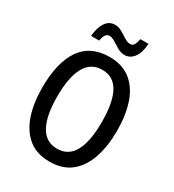

<svg xmlns="http://www.w3.org/2000/svg" viewBox="-216 -1035 1061 1168"><g transform="rotate(30 315.0 -451.0)"><path d="M578 -358Q578 -251 550 -167.5Q522 -84 464 -37Q406 10 315 10Q223 10 165 -38Q107 -86 79.5 -169Q52 -252 52 -359Q52 -536 117.5 -630.5Q183 -725 316 -725Q406 -725 464.5 -678Q523 -631 550.5 -548Q578 -465 578 -358ZM158 -358Q158 -223 197 -152Q236 -81 315 -81Q394 -81 432.5 -151Q471 -221 471 -358Q471 -494 433 -564.5Q395 -635 316 -635Q236 -635 197 -564Q158 -493 158 -358ZM152 -779Q155 -814 165.5 -844Q176 -874 195.5 -892.5Q215 -911 246 -911Q272 -911 295.5 -897Q319 -883 341 -869Q363 -855 383 -855Q399 -855 408 -870Q417 -885 422 -912H479Q475 -848 449.5 -814Q424 -780 386 -780Q360 -780 335.5 -794Q311 -808 289.5 -822Q268 -836 250 -836Q218 -836 209 -779Z"/></g></svg>

Font: Noto Sans Condensed Medium
Style: Regular
Weight: 500
Width: 3
Designer: Monotype Design Team
Foundry: Monotype Imaging Inc.
Version: Version 2.013; ttfautohint (v1.8.4.7-5d5b)